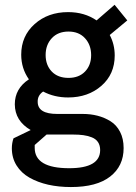

<svg xmlns="http://www.w3.org/2000/svg" viewBox="-20 -547 561 791"><path d="M320.8 -77.6Q353 -77.6 381.6 -70.3Q410.2 -63 435.1 -47.6Q460 -32.2 474.6 -3.9Q489.3 24.4 489.3 63Q489.3 137.2 433.8 180.4Q378.4 223.6 272 223.6Q221.7 223.6 178.5 213.9Q135.3 204.1 101.3 184.8Q67.4 165.5 48.1 134.5Q28.8 103.5 28.8 64Q28.8 42.5 35.6 22.9L106.4 -11.2Q41.5 -48.8 41 -117.2Q41 -182.1 99.1 -220.2Q67.4 -265.1 67.4 -321.8Q67.4 -398.4 122.6 -447.8Q177.7 -497.1 260.7 -497.1Q328.1 -497.1 377.9 -462.9L452.1 -527.3L504.4 -462.9L432.1 -402.8Q452.6 -364.3 452.6 -318.4Q452.6 -241.2 397.7 -193.4Q342.8 -145.5 260.7 -145.5Q203.6 -145.5 157.7 -169.9Q134.3 -153.8 135.3 -127Q135.7 -77.6 215.8 -77.6ZM262.2 -417Q218.8 -417 193.4 -389.6Q168 -362.3 168 -320.3Q168 -278.8 193.1 -252.4Q218.3 -226.1 262.2 -226.1Q305.2 -226.1 330.3 -252.2Q355.5 -278.3 355.5 -319.8Q355.5 -361.8 330.3 -389.4Q305.2 -417 262.2 -417ZM265.1 146Q392.6 146 392.6 71.3Q392.6 51.8 383.8 38.6Q375 25.4 358.2 18.8Q341.3 12.2 323.2 9.8Q305.2 7.3 280.8 7.3H171.9L123 50.3V62Q123 146 265.1 146Z"/></svg>

Font: HK Grotesk SemiBold Legacy
Style: Regular
Weight: 600
Designer: Alfredo Marco Pradil
Foundry: Hanken Design Co.
Version: Version 2.022;PS 002.022;hotconv 1.0.88;makeotf.lib2.5.64775